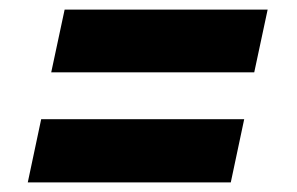

<svg xmlns="http://www.w3.org/2000/svg" viewBox="-20 -452 620 401"><path d="M87 -301 115 -432H539L511 -301ZM38 -71 66 -203H490L462 -71Z"/></svg>

Font: Saira Expanded ExtraBold
Style: Italic
Weight: 800
Width: 7
Italic angle: -12°
Designer: Hector Gatti with collaboration of the Omnibus-Type team
Foundry: Omnibus-Type
Version: Version 1.101